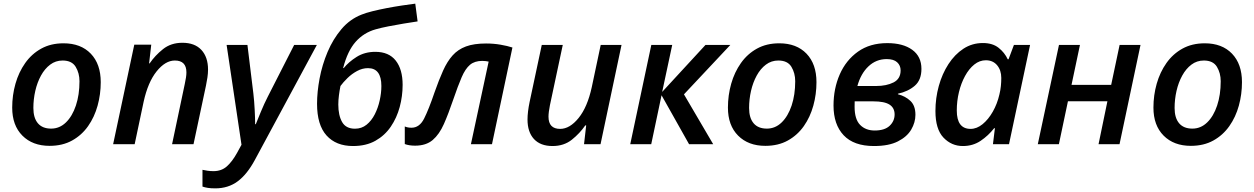

<svg xmlns="http://www.w3.org/2000/svg" viewBox="-20 -785 6826 1045"><path d="M250 8.8Q157.2 8.8 101.8 -46.9Q46.4 -102.5 46.4 -199.2Q46.4 -266.6 64.2 -329.3Q82 -392.1 117.2 -441.9Q152.3 -491.7 204.6 -520.5Q256.8 -549.3 325.7 -549.3Q419.9 -549.3 474.1 -492.9Q528.3 -436.5 528.3 -337.9Q528.3 -272 511.2 -210Q494.1 -147.9 459.5 -98.6Q424.8 -49.3 372.6 -20.3Q320.3 8.8 250 8.8ZM258.3 -85Q304.2 -85 338.9 -118.7Q373.5 -152.3 393.1 -210.7Q412.6 -269 412.6 -342.8Q412.6 -387.2 391.8 -421.4Q371.1 -455.6 320.8 -455.6Q282.7 -455.6 253.2 -433.3Q223.6 -411.1 203.1 -373.8Q182.6 -336.4 172.1 -290.5Q161.6 -244.6 161.6 -197.3Q161.6 -143.1 186.3 -114Q210.9 -85 258.3 -85Z M595.7 0 710.9 -542H803.2L791.5 -439.9H794.4Q823.7 -482.9 867.2 -517.6Q910.6 -552.2 972.7 -552.2Q1040 -552.2 1076.2 -513.2Q1112.3 -474.1 1112.3 -406.2Q1112.3 -385.7 1108.9 -363Q1105.5 -340.3 1101.1 -319.3L1033.2 0H916.5L985.8 -328.6Q989.7 -347.7 992.2 -362.8Q994.6 -377.9 994.6 -391.1Q994.6 -455.6 931.6 -455.6Q879.9 -455.6 832.5 -396.7Q785.2 -337.9 761.7 -231L712.9 0Z M1151.9 240.2Q1127 240.2 1110.8 237.5Q1094.7 234.9 1082 230.5V139.2Q1095.2 142.1 1109.9 144.3Q1124.5 146.5 1142.1 146.5Q1185.5 146.5 1214.8 120.4Q1244.1 94.2 1269.5 48.3L1294.4 2.9L1213.4 -540.5H1326.7L1358.9 -276.9Q1363.8 -235.4 1366.2 -187.3Q1368.7 -139.2 1368.7 -108.9H1372.1Q1381.8 -133.3 1399.9 -177Q1418 -220.7 1437.5 -258.8L1581.1 -540.5H1704.6L1367.2 85.4Q1325.2 163.6 1273.7 201.9Q1222.2 240.2 1151.9 240.2Z M1901.4 9.8Q1809.1 9.8 1757.3 -47.6Q1705.6 -105 1705.6 -220.2Q1705.6 -284.2 1719.5 -358.2Q1733.4 -432.1 1762.9 -502.2Q1792.5 -572.3 1838.4 -626.5Q1884.3 -680.7 1948.2 -705.6Q1970.7 -714.8 2007.1 -723.9Q2043.5 -732.9 2085.4 -741Q2127.4 -749 2168.2 -755.1Q2209 -761.2 2240.2 -765.1L2252.9 -668.5Q2219.7 -663.6 2177.7 -656.7Q2135.7 -649.9 2095 -641.8Q2054.2 -633.8 2024.9 -625.5Q1960 -607.4 1915.8 -557.6Q1871.6 -507.8 1847.7 -415L1850.6 -414.1Q1877.4 -447.8 1921.1 -475.3Q1964.8 -502.9 2022.9 -502.9Q2096.2 -502.9 2133.8 -455.3Q2171.4 -407.7 2171.4 -323.2Q2171.4 -261.7 2155.5 -202.6Q2139.6 -143.6 2106.9 -95.5Q2074.2 -47.4 2023.2 -18.8Q1972.2 9.8 1901.4 9.8ZM1912.1 -84.5Q1948.2 -84.5 1975.1 -106.2Q2002 -127.9 2019.8 -162.8Q2037.6 -197.8 2046.6 -238.5Q2055.7 -279.3 2055.7 -316.9Q2055.7 -414.1 1982.9 -414.1Q1952.1 -414.1 1923.3 -398.4Q1894.5 -382.8 1871.3 -360.1Q1848.1 -337.4 1833 -316.9Q1828.1 -292.5 1824.7 -266.1Q1821.3 -239.7 1821.3 -216.3Q1821.3 -157.2 1842 -120.8Q1862.8 -84.5 1912.1 -84.5Z M2239.3 7.8Q2206.5 7.8 2183.1 -1V-96.7Q2198.7 -89.8 2219.7 -89.8Q2263.2 -89.8 2288.3 -139.6Q2313.5 -189.5 2345.2 -282.7Q2369.1 -350.6 2391.6 -400.6Q2414.1 -450.7 2443.4 -483.4Q2472.7 -516.1 2516.1 -532.2Q2559.6 -548.3 2625.5 -548.3Q2667 -548.3 2704.6 -541.7Q2742.2 -535.2 2769 -526.4L2657.7 0H2543L2639.6 -449.7Q2632.3 -451.2 2623.8 -452.4Q2615.2 -453.6 2605 -453.6Q2563.5 -453.6 2538.1 -432.4Q2512.7 -411.1 2492.7 -364.7Q2472.7 -318.4 2446.8 -242.7Q2420.9 -166.5 2396 -110.1Q2371.1 -53.7 2335 -22.9Q2298.8 7.8 2239.3 7.8Z M2987.3 9.8Q2921.4 9.8 2886.2 -28.3Q2851.1 -66.4 2851.1 -134.8Q2851.1 -154.8 2854 -179Q2856.9 -203.1 2862.3 -229L2928.7 -540.5H3043L2973.1 -212.4Q2965.3 -172.9 2965.3 -149.9Q2965.3 -83.5 3028.8 -83.5Q3081.1 -83.5 3129.2 -142.8Q3177.2 -202.1 3200.7 -310.1L3249.5 -540.5H3362.8L3248.5 0H3158.7L3170.4 -102.5H3165.5Q3135.7 -59.1 3092.5 -24.7Q3049.3 9.8 2987.3 9.8Z M3410.2 0 3524.9 -540.5H3638.7L3584 -284.7L3819.8 -540.5H3955.1L3702.6 -271.5L3861.8 0H3730.5L3580.6 -266.6L3524.4 0Z M4145.5 8.8Q4052.7 8.8 3997.3 -46.9Q3941.9 -102.5 3941.9 -199.2Q3941.9 -266.6 3959.7 -329.3Q3977.5 -392.1 4012.7 -441.9Q4047.9 -491.7 4100.1 -520.5Q4152.3 -549.3 4221.2 -549.3Q4315.4 -549.3 4369.6 -492.9Q4423.8 -436.5 4423.8 -337.9Q4423.8 -272 4406.7 -210Q4389.6 -147.9 4355 -98.6Q4320.3 -49.3 4268.1 -20.3Q4215.8 8.8 4145.5 8.8ZM4153.8 -85Q4199.7 -85 4234.4 -118.7Q4269 -152.3 4288.6 -210.7Q4308.1 -269 4308.1 -342.8Q4308.1 -387.2 4287.4 -421.4Q4266.6 -455.6 4216.3 -455.6Q4178.2 -455.6 4148.7 -433.3Q4119.1 -411.1 4098.6 -373.8Q4078.1 -336.4 4067.6 -290.5Q4057.1 -244.6 4057.1 -197.3Q4057.1 -143.1 4081.8 -114Q4106.4 -85 4153.8 -85Z M4736.8 9.8Q4627 9.8 4571.8 -48.8Q4516.6 -107.4 4516.6 -210.4Q4516.6 -302.7 4550.5 -380.1Q4584.5 -457.5 4649.7 -503.9Q4714.8 -550.3 4809.1 -550.3Q4895 -550.3 4945.1 -513.9Q4995.1 -477.5 4995.1 -410.2Q4995.1 -349.6 4959 -318.4Q4922.9 -287.1 4867.2 -274.9V-272Q4907.7 -261.7 4935.1 -235.8Q4962.4 -210 4962.4 -160.2Q4962.4 -118.7 4939.5 -79.6Q4916.5 -40.5 4866.9 -15.4Q4817.4 9.8 4736.8 9.8ZM4646.5 -316.9H4748.5Q4804.7 -316.9 4843.3 -336.4Q4881.8 -356 4881.8 -401.9Q4881.8 -428.7 4863 -446Q4844.2 -463.4 4806.2 -463.4Q4748.5 -463.4 4706.8 -423.8Q4665 -384.3 4646.5 -316.9ZM4740.7 -74.7Q4794.9 -74.7 4822 -100.3Q4849.1 -126 4849.1 -162.1Q4849.1 -197.8 4821.5 -215.6Q4793.9 -233.4 4732.4 -233.4H4631.8Q4631.3 -220.7 4631.3 -204.1Q4631.3 -135.7 4661.4 -105.2Q4691.4 -74.7 4740.7 -74.7Z M5220.7 9.8Q5158.7 9.8 5115 -36.1Q5071.3 -82 5071.3 -180.7Q5071.3 -251 5089.6 -317.1Q5107.9 -383.3 5142.1 -436Q5176.3 -488.8 5223.6 -519.8Q5271 -550.8 5329.6 -550.8Q5382.3 -550.8 5415 -524.9Q5447.8 -499 5464.8 -462.4H5469.2L5498.5 -540.5H5586.4L5471.7 0H5384.3L5395 -87.4H5391.1Q5359.4 -46.9 5317.4 -18.6Q5275.4 9.8 5220.7 9.8ZM5262.7 -83.5Q5296.4 -83.5 5327.9 -109.1Q5359.4 -134.8 5383.5 -177.2Q5407.7 -219.7 5419.4 -270.5Q5425.3 -294.4 5427.5 -316.7Q5429.7 -338.9 5429.7 -360.8Q5429.7 -402.8 5407 -429.9Q5384.3 -457 5345.7 -457Q5311.5 -457 5282.7 -433.8Q5253.9 -410.6 5232.4 -371.3Q5210.9 -332 5199.2 -283.4Q5187.5 -234.9 5187.5 -183.6Q5187.5 -83.5 5262.7 -83.5Z M5628.4 0 5743.7 -540.5H5857.9L5812 -323.2H6027.8L6073.7 -540.5H6187.5L6073.2 0H5959L6007.3 -233.9H5792.5L5743.2 0Z M6461.4 8.8Q6368.7 8.8 6313.2 -46.9Q6257.8 -102.5 6257.8 -199.2Q6257.8 -266.6 6275.6 -329.3Q6293.5 -392.1 6328.6 -441.9Q6363.8 -491.7 6416 -520.5Q6468.3 -549.3 6537.1 -549.3Q6631.3 -549.3 6685.5 -492.9Q6739.7 -436.5 6739.7 -337.9Q6739.7 -272 6722.7 -210Q6705.6 -147.9 6670.9 -98.6Q6636.2 -49.3 6584 -20.3Q6531.7 8.8 6461.4 8.8ZM6469.7 -85Q6515.6 -85 6550.3 -118.7Q6585 -152.3 6604.5 -210.7Q6624 -269 6624 -342.8Q6624 -387.2 6603.3 -421.4Q6582.5 -455.6 6532.2 -455.6Q6494.1 -455.6 6464.6 -433.3Q6435.1 -411.1 6414.6 -373.8Q6394 -336.4 6383.5 -290.5Q6373 -244.6 6373 -197.3Q6373 -143.1 6397.7 -114Q6422.4 -85 6469.7 -85Z"/></svg>

Font: Open Sans SemiBold
Style: Italic
Weight: 600
Italic angle: -12°
Designer: Monotype Design Team
Foundry: Monotype Imaging Inc.
Version: Version 3.003; ttfautohint (v1.8.4)